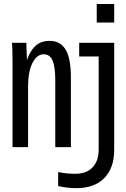

<svg xmlns="http://www.w3.org/2000/svg" viewBox="-20 -745 640 972"><path d="M558.1 13.7Q558.1 105.5 508.1 156.5Q458 207.5 367.2 207.5Q319.3 207.5 274.4 196.8V126Q316.4 134.8 360.4 134.8Q417.5 134.8 448.5 102.5Q479.5 70.3 479.5 12.2V-459H380.9V-528.3H558.1ZM469.7 -630.9V-724.6H558.1V-630.9ZM259.8 0V-339.4Q259.8 -406.2 246.3 -438.2Q232.9 -470.2 201.2 -470.2Q166.5 -470.2 144.3 -426.3Q122.1 -382.3 122.1 -306.2V0H43.5V-415.5Q43.5 -507.8 40.5 -528.3H113.3L116.2 -442.9H117.2Q133.3 -489.3 160.6 -513.7Q188 -538.1 231 -538.1Q285.2 -538.1 312 -494.1Q338.9 -450.2 338.9 -352.1V0Z"/></svg>

Font: Cousine
Style: Regular
Weight: 400
Monospace: yes
Designer: Steve Matteson
Foundry: Ascender Corporation
Version: Version 1.20